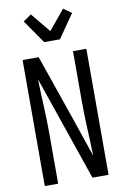

<svg xmlns="http://www.w3.org/2000/svg" viewBox="-105 -1044 710 1103"><g transform="rotate(-10 250.0 -492.5)"><path d="M64 0V-735H158L284 -371L368 -124Q366 -204 362 -283Q358 -362 358 -441V-735H436V0H342L132 -611Q134 -531 138 -452Q142 -373 142 -294V0ZM204 -815 109 -952 156 -985 250 -871 344 -985 391 -952 296 -815Z"/></g></svg>

Font: Iosevka Fixed
Style: Regular
Weight: 400
Monospace: yes
Designer: Belleve Invis
Foundry: Belleve Invis
Version: Version 33.2.4